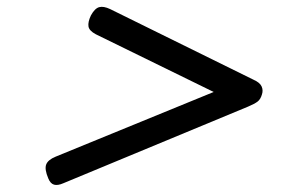

<svg xmlns="http://www.w3.org/2000/svg" viewBox="-20 -724 803 549"><path d="M161 -200Q145 -193 134.5 -196Q124 -199 118 -214Q107 -240 112 -253.5Q117 -267 139 -276L591 -461L254 -626Q235 -636 233 -648.5Q231 -661 240 -680Q251 -700 263.5 -703.5Q276 -707 295 -698L705 -496Q723 -488 728 -477Q733 -466 729 -454Q725 -440 716.5 -433.5Q708 -427 689 -419Z"/></svg>

Font: Playwrite NZ
Style: Regular
Weight: 400
Designer: Veronika Burian, José Scaglione
Foundry: TypeTogether
Version: Version 1.002